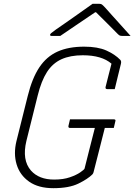

<svg xmlns="http://www.w3.org/2000/svg" viewBox="-20 -964 703 1004"><path d="M346 -340H575Q587 -340 583 -329L575 -295H528Q514 -239 498.5 -178.5Q483 -118 469 -63Q467 -56 463 -52Q439 -28 390 -4Q341 20 259 20Q181 20 132.5 -14Q84 -48 67 -104Q50 -160 66 -226L125 -462Q148 -555 185.5 -611.5Q223 -668 280.5 -694Q338 -720 420 -720Q491 -720 536 -700Q581 -680 609 -651Q616 -644 612 -629Q604 -595 596 -564Q588 -533 580 -498H541Q530 -498 532 -509Q540 -541 547.5 -570.5Q555 -600 563 -631Q512 -675 413 -675Q347 -675 301 -654Q255 -633 225.5 -587Q196 -541 177 -464L118 -227Q94 -127 142 -72Q184 -25 263 -25Q311 -25 345.5 -37Q380 -49 400 -63Q420 -77 422 -82Q436 -138 449 -189Q462 -240 476 -295H346Q340 -295 338.5 -298.5Q337 -302 338 -306Q340 -315 342 -323Q344 -331 346 -340ZM464 -944H500Q508 -944 513 -940.5Q518 -937 531 -923Q541 -912 564 -886Q587 -860 614.5 -830Q642 -800 663 -776H623Q611 -776 606.5 -778Q602 -780 595 -787Q580 -802 552 -830.5Q524 -859 482 -900H478Q417 -859 373 -829Q329 -799 295 -776H252Q240 -776 242 -783Q243 -787 248.5 -791.5Q254 -796 273 -810Q289 -821 315 -839Q341 -857 370 -877.5Q399 -898 424.5 -916Q450 -934 464 -944Z"/></svg>

Font: Recursive Mn Lnr St Lt
Style: Italic
Weight: 300
Italic angle: -15°
Monospace: yes
Version: Version 1.079;hotconv 1.0.112;makeotfexe 2.5.65598; ttfautoh